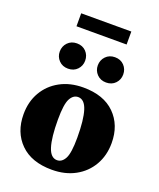

<svg xmlns="http://www.w3.org/2000/svg" viewBox="-151 -909 841 1015"><g transform="rotate(20 269.0 -401.0)"><path d="M264 15Q149.5 15 86.8 -47.2Q24 -109.5 24 -210.5Q24 -281 55.5 -335.2Q87 -389.5 143.2 -420.2Q199.5 -451 274 -451Q388.5 -451 451.2 -388.8Q514 -326.5 514 -225.5Q514 -155.5 482.5 -101Q451 -46.5 394.8 -15.8Q338.5 15 264 15ZM273 -42Q300.5 -42 317 -73.2Q333.5 -104.5 333.5 -190.5Q333.5 -291 317.2 -342.5Q301 -394 265 -394Q237.5 -394 221 -363Q204.5 -332 204.5 -245.5Q204.5 -145 220.8 -93.5Q237 -42 273 -42ZM162 -516.5Q130.5 -516.5 110.5 -537.2Q90.5 -558 90.5 -587Q90.5 -617 110.5 -637.8Q130.5 -658.5 162 -658.5Q194 -658.5 213.8 -637.8Q233.5 -617 233.5 -587Q233.5 -558 213.8 -537.2Q194 -516.5 162 -516.5ZM376 -516.5Q344.5 -516.5 324.5 -537.2Q304.5 -558 304.5 -587Q304.5 -617 324.5 -637.8Q344.5 -658.5 376 -658.5Q408 -658.5 427.8 -637.8Q447.5 -617 447.5 -587Q447.5 -558 427.8 -537.2Q408 -516.5 376 -516.5ZM128 -742.5V-815.5H410V-742.5Z"/></g></svg>

Font: Newsreader Text ExtraBold
Style: Regular
Weight: 800
Designer: Hugues Gentile
Foundry: Production Type
Version: Version 1.001